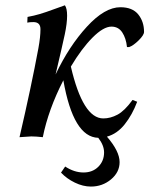

<svg xmlns="http://www.w3.org/2000/svg" viewBox="-20 -518 595 725"><path d="M225.1 -498Q233.4 -486.3 233.4 -459Q233.4 -429.7 224.6 -388.2Q216.3 -349.1 189.9 -236.8Q240.7 -343.8 308.1 -417.2Q375.5 -490.7 434.6 -490.7Q480 -490.7 502 -463.6Q523.9 -436.5 523.9 -397.5Q523.9 -385.7 503.7 -365.7Q483.4 -345.7 467.8 -340.3H459.5Q456.1 -373.5 441.7 -395.5Q427.2 -417.5 400.9 -417.5Q370.6 -417.5 329.3 -376Q288.1 -334.5 247.6 -266.6Q293 -70.8 370.1 -70.8Q397 -70.8 423.6 -85Q450.2 -99.1 480.5 -140.6L498 -133.8Q479.5 -84.5 450.9 -48.6Q422.4 -12.7 383.8 -2Q431.6 53.2 431.6 94.2Q431.6 132.3 399.2 159.4Q366.7 186.5 323.2 186.5Q293.5 186.5 262.7 171.6Q231.9 156.7 210.4 133.8L226.1 110.8Q260.3 133.3 295.4 133.3Q329.6 133.3 351.3 111.6Q373 89.8 373 57.6Q373 30.8 351.1 2.4Q256.8 0 219.2 -214.8Q162.6 -104.5 141.6 0Q115.7 -2.9 98.1 -2.9L53.7 0Q98.1 -190.9 125 -335.9Q132.8 -378.9 132.8 -407.7Q132.8 -434.6 106 -434.6Q91.8 -434.6 83 -432.6L84 -454.1Q108.4 -458.5 130.6 -465.1Q152.8 -471.7 182.9 -482.9Q212.9 -494.1 225.1 -498Z"/></svg>

Font: Flanker
Style: Italic
Weight: 400
Italic angle: -12°
Designer: Flanker
Version: Version 2.027